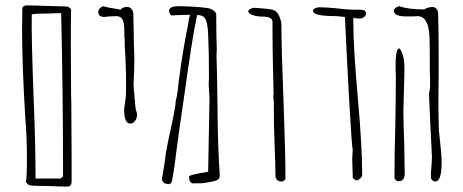

<svg xmlns="http://www.w3.org/2000/svg" viewBox="-20 -682 1719 713"><path d="M166 9 111 8Q82 8 80 -3L76 -4Q80 -27 80 -90Q80 -174 74 -243Q62 -441 62 -572L63 -650Q63 -655 67.5 -658.5Q72 -662 79 -662Q105 -662 151 -660L225 -658Q232 -658 238 -653.5Q244 -649 244 -644Q243 -599 243 -513L244 -329Q245 -308 245 -263Q246 -184 246 -92V-10Q246 1 242 6Q238 11 229 11Q208 11 166 9ZM205 -19 214 -27V-29V-88Q214 -195 212 -359Q210 -523 207 -633H182L166 -632Q116 -632 98 -629Q96 -554 105 -313Q112 -152 112 -19Z M489 -257Q489 -243 481.5 -233Q474 -223 464 -223Q441 -223 441 -276Q441 -281 444.5 -301.5Q448 -322 448 -340V-404Q448 -417 446 -463L443 -516V-527Q443 -540 442 -545Q442 -550 441.5 -575Q441 -600 434 -611Q427 -622 412 -622Q397 -622 385 -621Q371 -619 368 -619Q345 -619 345 -637V-639Q345 -650 362 -659Q380 -655 383 -654Q423 -647 429 -646Q432 -656 454 -656Q462 -656 468 -649Q474 -642 475 -632Q477 -556 477 -526L479 -463L478 -420L476 -367Q476 -356 479 -330L482 -295Q484 -281 484 -276Q489 -263 489 -257Z M796 -30Q796 -17 785 -12.5Q774 -8 737 -2Q734 -2 725 -1.5Q716 -1 697 -1Q690 -1 686 -7.5Q682 -14 682 -26Q682 -30 700 -34Q723 -40 753 -44L758 -318L755 -368L756 -395Q756 -488 753 -555Q751 -595 743.5 -610Q736 -625 717 -626H712L701 -570Q685 -479 654 -256Q648 -219 636 -128Q634 -111 629 -73.5Q624 -36 618 -7Q616 -2 611.5 0.5Q607 3 600 1Q591 0 585.5 -6.5Q580 -13 582 -21Q583 -26 591 -76Q596 -120 604 -156L618 -221Q626 -257 631 -290Q632 -294 632 -302L634 -314Q635 -318 635 -318L637 -325Q641 -350 642 -366Q644 -382 651.5 -436Q659 -490 672 -559L677 -583Q678 -590 680.5 -604.5Q683 -619 686 -627H677L643 -626Q632 -625 615 -625Q614 -627 611 -631Q608 -635 608 -642Q608 -659 644 -659Q667 -659 699 -657Q731 -655 752 -652Q766 -649 775 -641.5Q784 -634 783 -625Q783 -549 785 -500L784 -476Q786 -435 788 -261Q789 -133 796 -34Z M1040 -20Q1040 -15 1035.5 -11.5Q1031 -8 1024 -8Q1015 -8 1009 -14Q1003 -20 1003 -28Q1003 -63 999 -165Q997 -213 997 -259V-300L996 -313Q995 -318 995 -325V-329L996 -332V-337Q996 -358 994 -416Q992 -498 992 -574V-600Q992 -618 964 -620H963Q924 -620 908 -631Q902 -635 902 -641Q902 -645 909.5 -649Q917 -653 924 -653Q926 -653 952 -651L972 -649Q978 -649 978 -648Q1005 -647 1015 -626Q1025 -605 1025 -591Q1025 -502 1034 -272Q1040 -112 1040 -20Z M1292 -616V-601Q1292 -506 1309 -316Q1325 -137 1325 -33Q1325 -26 1318 -19.5Q1311 -13 1302 -12L1290 -21Q1290 -41 1289 -55L1288 -93L1290 -129Q1287 -125 1276.5 -313Q1266 -501 1261 -619L1230 -622Q1163 -622 1148 -633Q1142 -638 1142 -643Q1142 -647 1149.5 -651Q1157 -655 1165 -655Q1192 -655 1231 -651Q1267 -646 1300 -646H1309H1316Q1329 -646 1334 -642.5Q1339 -639 1339 -631Q1339 -624 1331.5 -618.5Q1324 -613 1314 -613Q1305 -613 1292 -616Z M1580 -25Q1580 -46 1582 -62Q1584 -90 1584 -101L1578 -221Q1576 -255 1573 -334Q1578 -353 1577 -378V-391Q1576 -408 1576 -464Q1576 -524 1575 -545Q1572 -622 1530 -622L1511 -621H1489Q1444 -621 1442 -642Q1442 -647 1448 -652Q1454 -657 1463 -659Q1496 -647 1555 -647Q1570 -656 1587 -656Q1595 -656 1601 -649Q1607 -642 1607 -632Q1609 -560 1609 -487V-414L1608 -305Q1608 -253 1610 -195L1611 -188V-187Q1620 -109 1620 -79Q1620 -8 1597 -8Q1590 -8 1585 -13Q1580 -18 1580 -25ZM1445 -24Q1445 -122 1448 -213Q1450 -335 1450 -400Q1450 -413 1449 -424V-442Q1449 -465 1451.5 -481Q1454 -497 1459 -501Q1460 -502 1463 -502Q1465 -502 1468 -496.5Q1471 -491 1474 -483Q1482 -463 1482 -425L1480 -346L1478 -269Q1478 -225 1481 -153L1483 -39Q1483 -9 1461 -9Q1454 -9 1449.5 -13.5Q1445 -18 1445 -24Z"/></svg>

Font: Amatic SC
Style: Regular
Weight: 400
Designer: Multiple Designers
Foundry: Vernon Adams
Version: Version 2.505